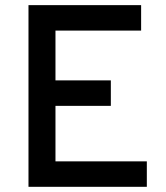

<svg xmlns="http://www.w3.org/2000/svg" viewBox="-20 -720 641 740"><path d="M89.8 0V-700.2H523.9V-602.1H193.8V-410.2H407.2V-312H193.8V-98.1H545.9V0Z"/></svg>

Font: Overpass
Style: Regular
Weight: 400
Designer: Delve Withrington
Foundry: Delve Fonts
Version: Version 1.001